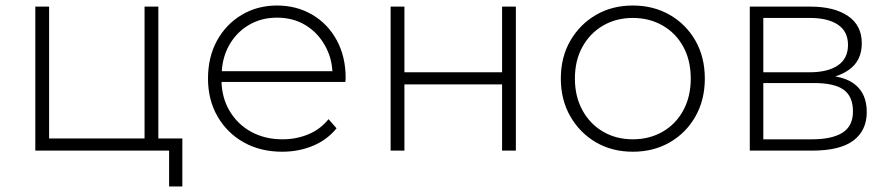

<svg xmlns="http://www.w3.org/2000/svg" viewBox="-20 -546 3232 696"><path d="M593 130V0H108V-522H158V-44H504V-522H554V-44H641V130Z M1003 4Q924 4 863.5 -30Q803 -64 768.5 -124Q734 -184 734 -261Q734 -339 766.5 -398.5Q799 -458 856 -492Q913 -526 984 -526Q1055 -526 1111.5 -493Q1168 -460 1200.5 -400.5Q1233 -341 1233 -263Q1233 -260 1232.5 -256.5Q1232 -253 1232 -249H783Q785 -191 811 -146Q840 -96 890 -68.5Q940 -41 1004 -41Q1054 -41 1097.5 -59Q1141 -77 1171 -114L1200 -81Q1166 -39 1114.5 -17.5Q1063 4 1003 4ZM1185 -288Q1182 -338 1159 -379Q1133 -427 1088 -454.5Q1043 -482 984 -482Q926 -482 880.5 -454.5Q835 -427 809 -379Q787 -338 784 -288Z M1396 0V-522H1446V-284H1800V-522H1850V0H1800V-240H1446V0Z M2274 4Q2199 4 2140.5 -30Q2082 -64 2047.5 -124Q2013 -184 2013 -261Q2013 -339 2047.5 -398.5Q2082 -458 2140.5 -492Q2199 -526 2274 -526Q2349 -526 2408 -492Q2467 -458 2501 -398.5Q2535 -339 2535 -261Q2535 -184 2501 -124Q2467 -64 2408 -30Q2349 4 2274 4ZM2274 -41Q2334 -41 2382 -68.5Q2430 -96 2457 -146Q2484 -196 2484 -261Q2484 -327 2457 -376.5Q2430 -426 2382 -453.5Q2334 -481 2274 -481Q2214 -481 2166.5 -453.5Q2119 -426 2091.5 -376.5Q2064 -327 2064 -261Q2064 -196 2091.5 -146Q2119 -96 2166.5 -68.5Q2214 -41 2274 -41Z M2698 0V-522H2918Q3004 -522 3054 -488Q3104 -454 3104 -389Q3104 -325 3056 -292Q3034 -277 3008 -269Q3053 -261 3079 -240Q3122 -206 3122 -140Q3122 -73 3073.5 -36.5Q3025 0 2924 0ZM2747 -284H2915Q2981 -284 3017.5 -309Q3054 -334 3054 -383Q3054 -432 3017.5 -456.5Q2981 -481 2915 -481H2747ZM2747 -41H2923Q2996 -41 3034 -65Q3072 -89 3072 -142Q3072 -196 3038.5 -220.5Q3005 -245 2931 -245H2747Z"/></svg>

Font: Montserrat Z Light
Style: Regular
Weight: 300
Designer: Julieta Ulanovsky
Foundry: Julieta Ulanovsky
Version: Version 8.000